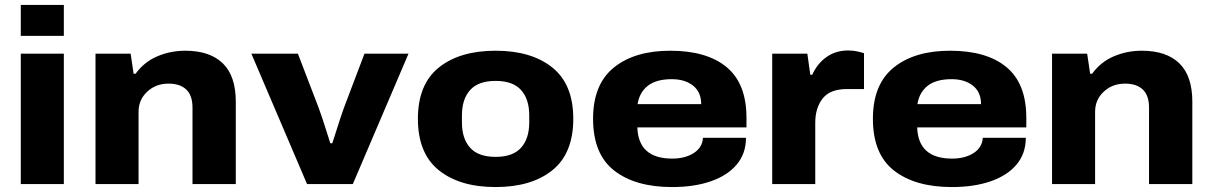

<svg xmlns="http://www.w3.org/2000/svg" viewBox="-20 -744 4900 776"><path d="M64 -599V-724H238V-599ZM64 0V-527H238V0Z M366 0V-527H508L520 -446H528Q563 -494 616 -516.5Q669 -539 729 -539Q828 -539 880.5 -488Q933 -437 933 -333V0H758V-309Q758 -358 733 -382Q708 -406 661 -406Q610 -406 575 -373.5Q540 -341 540 -292V0Z M1221 0 996 -527H1184L1268 -308Q1274 -292 1282.5 -266.5Q1291 -241 1299.5 -214Q1308 -187 1315 -165H1323Q1330 -186 1338.5 -213Q1347 -240 1355.5 -266Q1364 -292 1370 -308L1453 -527H1631L1406 0Z M1983 12Q1838 12 1753.5 -56Q1669 -124 1669 -264Q1669 -403 1753.5 -471Q1838 -539 1983 -539Q2128 -539 2212.5 -471Q2297 -403 2297 -264Q2297 -124 2212.5 -56Q2128 12 1983 12ZM1983 -110Q2053 -110 2086 -147Q2119 -184 2119 -249V-278Q2119 -343 2086 -380Q2053 -417 1983 -417Q1913 -417 1880 -380Q1847 -343 1847 -278V-249Q1847 -184 1880 -147Q1913 -110 1983 -110Z M2696 12Q2548 12 2462.5 -54.5Q2377 -121 2377 -264Q2377 -403 2461 -471Q2545 -539 2689 -539Q2837 -539 2917 -472.5Q2997 -406 2997 -268V-229H2556Q2560 -103 2697 -103Q2749 -103 2784 -125.5Q2819 -148 2821 -187H2995Q2995 -124 2958 -79.5Q2921 -35 2853.5 -11.5Q2786 12 2696 12ZM2557 -323H2814Q2814 -372 2781 -398Q2748 -424 2695 -424Q2632 -424 2598 -397Q2564 -370 2557 -323Z M3101 0V-527H3243L3255 -442H3263Q3283 -487 3320.5 -513.5Q3358 -540 3408 -540Q3427 -540 3443.5 -536.5Q3460 -533 3472 -529V-384H3402Q3335 -384 3305 -346Q3275 -308 3275 -248V0Z M3827 12Q3679 12 3593.5 -54.5Q3508 -121 3508 -264Q3508 -403 3592 -471Q3676 -539 3820 -539Q3968 -539 4048 -472.5Q4128 -406 4128 -268V-229H3687Q3691 -103 3828 -103Q3880 -103 3915 -125.5Q3950 -148 3952 -187H4126Q4126 -124 4089 -79.5Q4052 -35 3984.5 -11.5Q3917 12 3827 12ZM3688 -323H3945Q3945 -372 3912 -398Q3879 -424 3826 -424Q3763 -424 3729 -397Q3695 -370 3688 -323Z M4232 0V-527H4374L4386 -446H4394Q4429 -494 4482 -516.5Q4535 -539 4595 -539Q4694 -539 4746.5 -488Q4799 -437 4799 -333V0H4624V-309Q4624 -358 4599 -382Q4574 -406 4527 -406Q4476 -406 4441 -373.5Q4406 -341 4406 -292V0Z"/></svg>

Font: Archivo SemiExpanded ExtraBold
Style: Regular
Weight: 800
Width: 6
Designer: Hector Gatti
Foundry: Omnibus-Type
Version: Version 2.001; ttfautohint (v1.8.3)